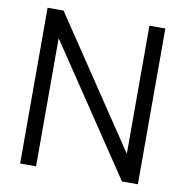

<svg xmlns="http://www.w3.org/2000/svg" viewBox="-80 -797 845 874"><g transform="rotate(10 342.0 -360.0)"><path d="M70 0V-720H143.7L540.7 -127.7V-720H614.3V0H540.7L143.7 -592.3V0Z"/></g></svg>

Font: Vela Sans GX ExtLt
Style: Regular
Weight: 200
Designer: Principal design: Mikhail Sharanda - project Manrope.
Design modification: Ravid Balaliev
Foundry: Mikhail Sharanda
Version: Version 1.001